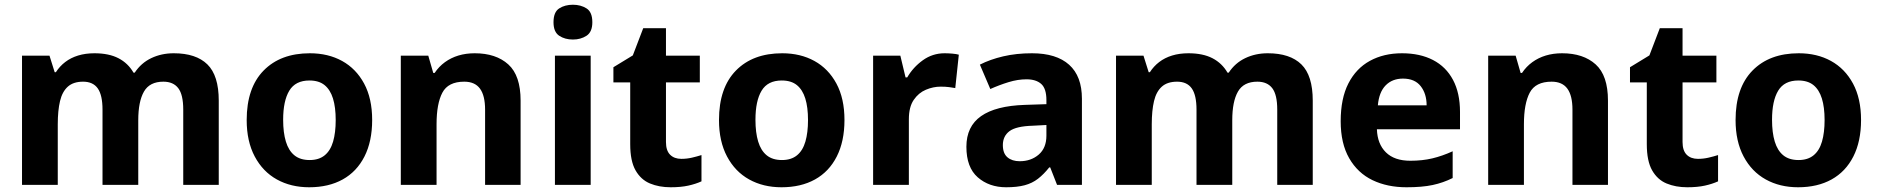

<svg xmlns="http://www.w3.org/2000/svg" viewBox="-20 -781 7929 811"><path d="M73 0V-546H189L211 -476H216Q232 -501 255.5 -519Q279 -537 310 -546.5Q341 -556 379 -556Q440 -556 480.5 -535Q521 -514 544 -474H549Q576 -515 619 -535.5Q662 -556 714 -556Q808 -556 856 -509Q904 -462 904 -356V0H754V-318Q754 -381 733 -408.5Q712 -436 670 -436Q612 -436 588 -394Q564 -352 564 -273V0H413V-318Q413 -379 393 -407.5Q373 -436 331 -436Q290 -436 266.5 -415Q243 -394 233.5 -354Q224 -314 224 -256V0Z M1286 10Q1209 10 1149.5 -23Q1090 -56 1056 -120Q1022 -184 1022 -274Q1022 -410 1093.5 -483Q1165 -556 1289 -556Q1366 -556 1425 -523.5Q1484 -491 1518 -428Q1552 -365 1552 -274Q1552 -184 1519.5 -120Q1487 -56 1427.5 -23Q1368 10 1286 10ZM1288 -105Q1327 -105 1351.5 -125Q1376 -145 1387 -183Q1398 -221 1398 -274Q1398 -328 1386.5 -365Q1375 -402 1351 -421.5Q1327 -441 1287 -441Q1228 -441 1202 -398Q1176 -355 1176 -275Q1176 -221 1187.5 -183Q1199 -145 1223.5 -125Q1248 -105 1288 -105Z M1673 0V-546H1789L1810 -473H1816Q1834 -500 1859.5 -518.5Q1885 -537 1916.5 -546.5Q1948 -556 1985 -556Q2075 -556 2127 -509Q2179 -462 2179 -356V0H2029V-318Q2029 -377 2007.5 -406.5Q1986 -436 1941 -436Q1873 -436 1848.5 -389.5Q1824 -343 1824 -256V0Z M2324 0V-546H2475V0ZM2400 -614Q2366 -614 2342 -630Q2318 -646 2318 -687Q2318 -730 2342 -745.5Q2366 -761 2400 -761Q2433 -761 2457.5 -745.5Q2482 -730 2482 -687Q2482 -646 2457.5 -630Q2433 -614 2400 -614Z M2813 10Q2764 10 2725.5 -6Q2687 -22 2664.5 -61.5Q2642 -101 2642 -172V-433H2571V-497L2653 -547L2697 -662H2793V-546H2936V-433H2793V-181Q2793 -145 2810.5 -127.5Q2828 -110 2858 -110Q2881 -110 2902.5 -115Q2924 -120 2943 -126V-15Q2919 -4 2887.5 3Q2856 10 2813 10Z M3281 10Q3204 10 3144.5 -23Q3085 -56 3051 -120Q3017 -184 3017 -274Q3017 -410 3088.5 -483Q3160 -556 3284 -556Q3361 -556 3420 -523.5Q3479 -491 3513 -428Q3547 -365 3547 -274Q3547 -184 3514.5 -120Q3482 -56 3422.5 -23Q3363 10 3281 10ZM3283 -105Q3322 -105 3346.5 -125Q3371 -145 3382 -183Q3393 -221 3393 -274Q3393 -328 3381.5 -365Q3370 -402 3346 -421.5Q3322 -441 3282 -441Q3223 -441 3197 -398Q3171 -355 3171 -275Q3171 -221 3182.5 -183Q3194 -145 3218.5 -125Q3243 -105 3283 -105Z M3668 0V-546H3783L3805 -454H3812Q3837 -497 3878 -526.5Q3919 -556 3970 -556Q3985 -556 4002.5 -554.5Q4020 -553 4030 -550L4015 -409Q4004 -411 3989 -413Q3974 -415 3953 -415Q3922 -415 3891 -402Q3860 -389 3839.5 -359Q3819 -329 3819 -277V0Z M4230 10Q4158 10 4110 -32Q4062 -74 4062 -161Q4062 -247 4124 -290.5Q4186 -334 4309 -338L4400 -341V-358Q4400 -407 4378 -426.5Q4356 -446 4316 -446Q4279 -446 4240 -434Q4201 -422 4163 -405L4119 -508Q4162 -530 4217.5 -543Q4273 -556 4339 -556Q4442 -556 4496 -507.5Q4550 -459 4550 -364V0H4445L4416 -74H4412Q4389 -45 4364.5 -26Q4340 -7 4308 1.5Q4276 10 4230 10ZM4287 -100Q4335 -100 4367.5 -128Q4400 -156 4400 -208V-253L4343 -250Q4272 -248 4244 -227Q4216 -206 4216 -168Q4216 -133 4235.5 -116.5Q4255 -100 4287 -100Z M4694 0V-546H4810L4832 -476H4837Q4853 -501 4876.5 -519Q4900 -537 4931 -546.5Q4962 -556 5000 -556Q5061 -556 5101.5 -535Q5142 -514 5165 -474H5170Q5197 -515 5240 -535.5Q5283 -556 5335 -556Q5429 -556 5477 -509Q5525 -462 5525 -356V0H5375V-318Q5375 -381 5354 -408.5Q5333 -436 5291 -436Q5233 -436 5209 -394Q5185 -352 5185 -273V0H5034V-318Q5034 -379 5014 -407.5Q4994 -436 4952 -436Q4911 -436 4887.5 -415Q4864 -394 4854.5 -354Q4845 -314 4845 -256V0Z M5921 10Q5840 10 5777.5 -20Q5715 -50 5679 -112.5Q5643 -175 5643 -269Q5643 -365 5675.5 -428.5Q5708 -492 5766.5 -524Q5825 -556 5902 -556Q5978 -556 6033 -527.5Q6088 -499 6117.5 -443.5Q6147 -388 6147 -308V-235H5796Q5798 -173 5834 -137.5Q5870 -102 5937 -102Q5988 -102 6030 -112Q6072 -122 6116 -142V-29Q6076 -9 6031.5 0.5Q5987 10 5921 10ZM5800 -336H6006Q6006 -385 5981 -417Q5956 -449 5906 -449Q5861 -449 5833 -420.5Q5805 -392 5800 -336Z M6266 0V-546H6382L6403 -473H6409Q6427 -500 6452.5 -518.5Q6478 -537 6509.5 -546.5Q6541 -556 6578 -556Q6668 -556 6720 -509Q6772 -462 6772 -356V0H6622V-318Q6622 -377 6600.5 -406.5Q6579 -436 6534 -436Q6466 -436 6441.5 -389.5Q6417 -343 6417 -256V0Z M7107 10Q7058 10 7019.5 -6Q6981 -22 6958.5 -61.5Q6936 -101 6936 -172V-433H6865V-497L6947 -547L6991 -662H7087V-546H7230V-433H7087V-181Q7087 -145 7104.5 -127.5Q7122 -110 7152 -110Q7175 -110 7196.5 -115Q7218 -120 7237 -126V-15Q7213 -4 7181.5 3Q7150 10 7107 10Z M7575 10Q7498 10 7438.5 -23Q7379 -56 7345 -120Q7311 -184 7311 -274Q7311 -410 7382.5 -483Q7454 -556 7578 -556Q7655 -556 7714 -523.5Q7773 -491 7807 -428Q7841 -365 7841 -274Q7841 -184 7808.5 -120Q7776 -56 7716.5 -23Q7657 10 7575 10ZM7577 -105Q7616 -105 7640.5 -125Q7665 -145 7676 -183Q7687 -221 7687 -274Q7687 -328 7675.5 -365Q7664 -402 7640 -421.5Q7616 -441 7576 -441Q7517 -441 7491 -398Q7465 -355 7465 -275Q7465 -221 7476.5 -183Q7488 -145 7512.5 -125Q7537 -105 7577 -105Z"/></svg>

Font: Noto Sans Symbols
Style: Bold
Weight: 700
Version: Version 2.002